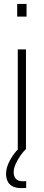

<svg xmlns="http://www.w3.org/2000/svg" viewBox="-20 -763 224 983"><path d="M68 -678V-743H116V-678ZM71 0V-510H113V0ZM89 200Q61 200 43.5 190.5Q26 181 18.5 164Q11 147 11 127Q11 94 31.5 56.5Q52 19 83 -10L113 0Q100 12 85.5 32.5Q71 53 60.5 76Q50 99 50 120Q50 138 60.5 151.5Q71 165 97 165Q100 165 103.5 165Q107 165 114 164V199Q106 200 101 200Q96 200 89 200Z"/></svg>

Font: Saira Condensed ExtraLight
Style: Regular
Weight: 250
Width: 3
Designer: Hector Gatti with collaboration of the Omnibus-Type team
Foundry: Omnibus-Type
Version: Version 1.101